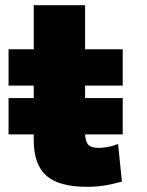

<svg xmlns="http://www.w3.org/2000/svg" viewBox="-20 -710 565 740"><path d="M13 -192V-332H453V-192ZM315 10Q207 10 158.5 -33Q110 -76 110 -170V-380H13V-520H110V-690H308V-520H453V-380H308V-200Q308 -166 319.5 -153Q331 -140 360 -140Q378 -140 398 -144Q418 -148 435 -155L450 -10Q413 0 382 5Q351 10 315 10Z"/></svg>

Font: M PLUS 2 Black
Style: Regular
Weight: 900
Designer: Coji Morishita
Foundry: UNDERFOREST DESIGN
Version: Version 1.001